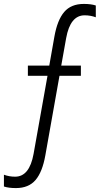

<svg xmlns="http://www.w3.org/2000/svg" viewBox="-96 -701 508 978"><path d="M135 90Q120 175 85 216Q50 257 -15 257Q-52 257 -76 249V189Q-49 199 -19 199Q54 199 75 83L146 -315H46V-367H155L181 -514Q196 -599 231 -640Q266 -681 331 -681Q368 -681 392 -673V-613Q365 -623 335 -623Q262 -623 241 -507L216 -367H316V-315H207Z"/></svg>

Font: Hind Vadodara Light
Style: Regular
Weight: 300
Designer: Hitesh Malaviya
Foundry: Indian Type Foundry
Version: Version 1.000;PS 1.0;hotconv 1.0.86;makeotf.lib2.5.63406; tt